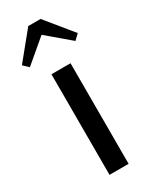

<svg xmlns="http://www.w3.org/2000/svg" viewBox="-207 -762 648 810"><g transform="rotate(-30 117.0 -357.5)"><path d="M70 0V-490H163V0ZM6 -561 -19 -585 87 -715H147L253 -585L228 -561L117 -655Z"/></g></svg>

Font: Sutasoma
Style: Regular
Weight: 400
Designer: Izhar Fathurrohim, Akbar Rohmanto, Arusyal Khofiqoini
Foundry: Kiwari Kolektiv
Version: Version 1.102